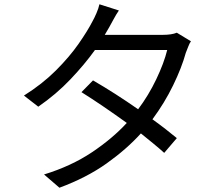

<svg xmlns="http://www.w3.org/2000/svg" viewBox="-20 -834 1040 898"><path d="M258 44 186 -18Q313 -57 409.5 -121.5Q506 -186 573 -259Q519 -298 464 -335.5Q409 -373 361 -403L415 -458Q517 -399 626 -323Q675 -388 711 -463.5Q747 -539 762 -600H424Q376 -533 309.5 -463Q243 -393 159 -335L92 -387Q178 -441 241.5 -504.5Q305 -568 347.5 -629Q390 -690 413 -735Q421 -749 431 -772Q441 -795 445 -814L536 -785Q523 -766 511 -743.5Q499 -721 491 -707L470 -671H741Q783 -671 807 -681L873 -641Q866 -631 860 -615Q854 -599 849 -587Q830 -518 790 -435.5Q750 -353 693 -276Q725 -253 754 -230.5Q783 -208 807 -188L748 -119Q726 -139 698 -162Q670 -185 639 -210Q572 -136 478.5 -69.5Q385 -3 258 44Z"/></svg>

Font: Chocolate Classical Sans
Style: Regular
Weight: 400
Designer: 田海東、宇文滿月
Foundry: Moonlit Owen
Version: Version 1.001